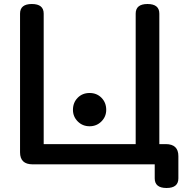

<svg xmlns="http://www.w3.org/2000/svg" viewBox="-20 -819 910 958"><path d="M80 -59V-751Q80 -799 139 -799Q198 -799 198 -751V-100H657V-751Q657 -799 716 -799Q775 -799 775 -751V-100H807Q870 -100 870 -40V71Q870 119 811 119Q752 119 752 71V1H143Q80 1 80 -59ZM344 -271Q344 -307 367.5 -331Q391 -355 427 -355Q463 -355 486.5 -331Q510 -307 510 -271Q510 -237 486 -213Q462 -189 427 -189Q392 -189 368 -213Q344 -237 344 -271Z"/></svg>

Font: Gugi Cyrillic
Style: Regular
Weight: 400
Foundry: TAE System & Typefaces Co.
Version: Version 3.10 September 15, 2020